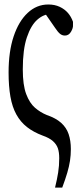

<svg xmlns="http://www.w3.org/2000/svg" viewBox="-20 -578 372 872"><path d="M230 273.9Q239.3 236.3 244.1 205.6Q249 174.8 249 140.6Q249 113.8 242.9 95.7Q236.8 77.6 220.5 63Q204.1 48.3 173.3 37.6Q131.8 22 102.5 -1Q73.2 -23.9 54.4 -57.9Q35.6 -91.8 27.3 -139.2Q19 -186.5 19 -249Q19 -344.2 42 -412.8Q64.9 -481.4 105.7 -519.5Q146.5 -557.6 199.2 -557.6Q228.5 -557.6 251 -547.1Q273.4 -536.6 288.3 -519.5Q303.2 -502.4 311.5 -479Q311.5 -474.6 311.5 -474.1Q311.5 -470.7 311.5 -470.2Q311.5 -466.8 311.5 -466.8Q311.5 -465.3 311.5 -463.9Q312.5 -451.2 302.7 -434.1Q292.5 -416.5 274.9 -416.5Q262.2 -416.5 252.4 -424.6Q242.7 -432.6 230 -451.7L171.9 -535.6L235.8 -514.2Q231.4 -514.2 227.3 -514.2Q223.1 -514.2 219.5 -514.2Q215.8 -514.2 211.4 -514.2Q178.7 -514.2 149.7 -488.8Q120.6 -463.4 102.1 -408.4Q83.5 -353.5 83.5 -262.7Q83.5 -191.9 98.9 -150.9Q114.3 -109.9 138.9 -88.6Q163.6 -67.4 192.4 -55.7Q233.9 -41.5 257.8 -20Q281.7 1.5 291.7 31.2Q301.8 61 301.8 99.1Q301.8 126.5 297.9 152.3Q293.9 178.2 285.4 207Q276.9 235.8 262.7 273.9Z"/></svg>

Font: Scarab Serif
Style: Regular
Weight: 400
Designer: John Roberts
Foundry: Scarab
Version: 1.0